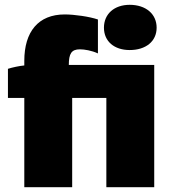

<svg xmlns="http://www.w3.org/2000/svg" viewBox="-20 -778 719 798"><path d="M519 -570C586 -570 631 -606 631 -663C631 -720 586 -758 519 -758C455 -758 412 -720 412 -663C412 -606 455 -570 519 -570ZM81 0H280V-371H422V0H621V-508H266C266 -555 277 -573 312 -573C331 -573 361 -568 387 -556V-697C352 -709 289 -718 249 -718C139 -718 81 -646 81 -525V-506C60 -504 32 -498 13 -492V-371H81Z"/></svg>

Font: Fixel Text Black
Style: Regular
Weight: 900
Width: 4
Designer: AlfaBravo + MacPaw
Foundry: Kyrylo Tkachov, Marchela Mozhyna, Serhii Makarenko, Maria Weinstein, Zakhar Kryvoshyya
Version: Version 1.211